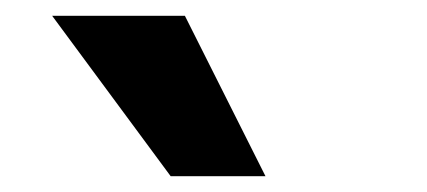

<svg xmlns="http://www.w3.org/2000/svg" viewBox="-20 -791 540 243"><path d="M196 -568 46 -771H214L316 -568Z"/></svg>

Font: Nunito Sans 7pt ExtraBold
Style: Regular
Weight: 800
Designer: Vernon Adams
Foundry: Vernon Adams
Version: Version 3.101;gftools[0.9.27]